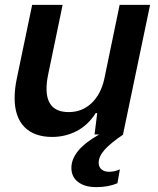

<svg xmlns="http://www.w3.org/2000/svg" viewBox="-20 -552 648 788"><path d="M40 -150Q40 -187 49 -230L112 -532H237L177 -243Q171 -213 171 -188Q171 -92 262 -92Q317 -92 355.5 -128.5Q394 -165 408 -228L471 -532H596L485 -1L486 0Q434 35 409.5 62.5Q385 90 385 116Q385 133 396.5 143Q408 153 428 153Q450 153 472 143L462 200Q425 216 375 216Q328 216 300.5 195Q273 174 273 137Q273 64 387 0H368L379 -88H373Q341 -38 294.5 -14Q248 10 194 10Q120 10 80 -31Q40 -72 40 -150Z"/></svg>

Font: Mona Sans SemiBold
Style: Italic
Weight: 600
Italic angle: -11.7°
Designer: Deni Anggara
Foundry: GitHub
Version: Version 2.000